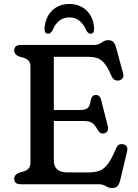

<svg xmlns="http://www.w3.org/2000/svg" viewBox="-20 -926 696 965"><path d="M51.5 -672.5Q51.5 -700 84.5 -700H452.5Q475 -700 490.5 -712Q506 -724 523.5 -724Q541 -724 549.8 -714.8Q558.5 -705.5 564 -685.5L599 -555.5Q603 -542 596.2 -533Q589.5 -524 577 -521.5Q566.5 -519.5 556.5 -524.5Q546.5 -529.5 539.5 -545.5Q521 -589 503.5 -609.2Q486 -629.5 466 -635Q446 -640.5 419.5 -640.5H250.5V-373H379.5Q411 -373 421.8 -384Q432.5 -395 436 -422Q441 -447.5 459.5 -448.5Q482 -450 488 -425L521.5 -293.5Q529 -263.5 505 -256Q485.5 -249.5 471 -273Q457 -298.5 443.2 -308.2Q429.5 -318 398 -318H250.5V-119.5Q250.5 -59.5 319 -59.5H427.5Q458.5 -59.5 481 -68.2Q503.5 -77 522.8 -102.8Q542 -128.5 563 -179.5Q573.5 -206 598.5 -201Q627 -195.5 618 -162L584 -19.5Q579 0.5 570 9.8Q561 19 543.5 19Q526.5 19 511.8 9.5Q497 0 475 0H84.5Q51.5 0 51.5 -27.5Q51.5 -48 76 -58L98 -64Q114 -69 123.5 -78.8Q133 -88.5 133 -108V-592Q133 -611.5 123.5 -621.2Q114 -631 98 -636L76 -642Q51.5 -652 51.5 -672.5ZM328.5 -838.5Q270.5 -838.5 243.5 -772.5Q233.5 -756.5 222.5 -756.5Q202 -756.5 204 -784Q207.5 -839 241.5 -872.5Q275.5 -906 328.5 -906Q381.5 -906 415.8 -872.5Q450 -839 453 -784Q455 -756.5 434.5 -756.5Q423.5 -756.5 414 -772.5Q386.5 -838.5 328.5 -838.5Z"/></svg>

Font: Fraunces 9pt S100
Style: Regular
Weight: 400
Version: Version 1.000; ttfautohint (v1.8.3)